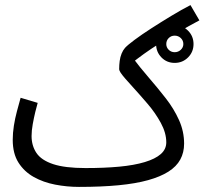

<svg xmlns="http://www.w3.org/2000/svg" viewBox="-20 -713 803 754"><path d="M290 21 316 -53Q390 -53 448.5 -58.5Q507 -64 548.5 -76.5Q590 -89 611.5 -108Q633 -127 633 -154Q633 -191 611.5 -230.5Q590 -270 559 -306Q529 -341 507.5 -364.5Q486 -388 473 -403Q460 -418 454 -427Q448 -436 448 -442Q448 -458 450 -473.5Q452 -489 457.5 -502.5Q463 -516 471 -525Q481 -536 508.5 -556.5Q536 -577 574 -601.5Q612 -626 652.5 -650.5Q693 -675 728 -693L763 -633Q718 -609 679.5 -586.5Q641 -564 607.5 -543Q574 -522 545.5 -501.5Q517 -481 491 -460L499 -489Q529 -449 564 -408.5Q599 -368 631 -327Q663 -286 683 -241.5Q703 -197 703 -149Q703 -114 688 -86.5Q673 -59 641.5 -39Q610 -19 561.5 -5.5Q513 8 445.5 14.5Q378 21 290 21ZM290 21Q243 21 196.5 12Q150 3 112.5 -18Q75 -39 52.5 -74.5Q30 -110 30 -164Q30 -191 34.5 -219.5Q39 -248 46.5 -276Q54 -304 61 -329L128 -309Q124 -296 118.5 -273Q113 -250 108.5 -225Q104 -200 104 -179Q104 -141 123 -112.5Q142 -84 188.5 -68.5Q235 -53 316 -53L336 -11ZM666 -466Q635 -466 614 -487.5Q593 -509 593 -540Q593 -571 614 -592.5Q635 -614 666 -614Q697 -614 718.5 -592.5Q740 -571 740 -540Q740 -509 718.5 -487.5Q697 -466 666 -466ZM666 -508Q680 -508 690 -517.5Q700 -527 700 -540Q700 -554 690 -563.5Q680 -573 666 -573Q652 -573 642.5 -563.5Q633 -554 633 -540Q633 -527 642.5 -517.5Q652 -508 666 -508Z"/></svg>

Font: Noto Sans Arabic ExtraCondensed
Style: Regular
Weight: 400
Width: 2
Designer: Monotype Design Team, Nadine Chahine, Nizar Qandah and Khaled Hosny
Foundry: Monotype Imaging Inc.
Version: Version 2.012